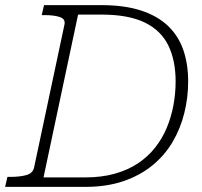

<svg xmlns="http://www.w3.org/2000/svg" viewBox="-39 -730 789 750"><path d="M133 -710H356Q447 -710 511.5 -689Q576 -668 617 -629Q658 -590 677 -535Q696 -480 696 -412Q696 -349 681 -288.5Q666 -228 635.5 -176Q605 -124 557 -84.5Q509 -45 443.5 -22.5Q378 0 294 0H-19L-10 -39H1Q38 -39 63.5 -46Q89 -53 94 -75L213 -635Q217 -656 194.5 -663.5Q172 -671 135 -671H124ZM357 -673H266L131 -37H294Q358 -37 409.5 -51.5Q461 -66 500 -92Q539 -118 567 -153.5Q595 -189 612.5 -231Q630 -273 638.5 -319Q647 -365 647 -412Q647 -494 618.5 -552.5Q590 -611 526.5 -642Q463 -673 357 -673Z"/></svg>

Font: Roboto Serif 20pt Thin
Style: Italic
Weight: 250
Italic angle: -10°
Version: Version 1.007